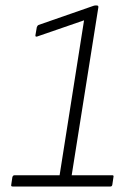

<svg xmlns="http://www.w3.org/2000/svg" viewBox="-20 -679 484 699"><path d="M26 0Q19 0 21 -7L25 -34Q27 -41 33 -41H197L286 -605L115 -546Q108 -544 109 -551L114 -580Q116 -586 120 -588L321 -658Q324 -659 325.5 -659Q327 -659 328 -659H333Q339 -659 338 -652L241 -41H389Q395 -41 393 -34L389 -7Q388 0 382 0Z"/></svg>

Font: Sofia Sans ExtraLight
Style: Italic
Weight: 250
Italic angle: -9°
Version: Version 4.100-B